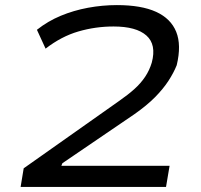

<svg xmlns="http://www.w3.org/2000/svg" viewBox="-20 -734 788 754"><path d="M61 0 73 -73 447 -337Q483 -362 508 -384.5Q533 -407 550 -432.5Q567 -458 576 -488Q595 -559 555 -594.5Q515 -630 426 -630Q355 -630 288 -610.5Q221 -591 159 -543L125 -617Q168 -651 218.5 -672Q269 -693 325.5 -703.5Q382 -714 439 -714Q535 -714 593 -687.5Q651 -661 672 -609Q693 -557 674 -478Q662 -448 641.5 -416.5Q621 -385 589 -352.5Q557 -320 507 -285L225 -93L221 -83H646L632 0Z"/></svg>

Font: Nunito Sans 7pt Expanded
Style: Italic
Weight: 400
Width: 7
Italic angle: -9°
Designer: Vernon Adams
Foundry: Vernon Adams
Version: Version 3.101;gftools[0.9.27]